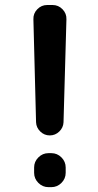

<svg xmlns="http://www.w3.org/2000/svg" viewBox="-20 -774 394 772"><path d="M114.3 -696.3Q113.3 -719.7 129.9 -736.8Q146.5 -753.9 169.9 -753.9H191.4Q214.8 -753.9 231.4 -736.8Q248 -719.7 247.1 -696.3L235.4 -282.2Q234.4 -260.7 218.3 -245.1Q202.1 -229.5 180.2 -229.5Q158.2 -229.5 142.1 -245.1Q126 -260.7 125 -282.2ZM174.8 -21.5Q151.4 -21.5 134.3 -38.6Q117.2 -55.7 117.2 -79.1V-100.6Q117.2 -124 134.3 -141.1Q151.4 -158.2 174.8 -158.2H186.5Q210 -158.2 227.1 -141.1Q244.1 -124 244.1 -100.6V-79.1Q244.1 -55.7 227.1 -38.6Q210 -21.5 186.5 -21.5Z"/></svg>

Font: Gen Jyuu Gothic Medium
Style: Regular
Weight: 500
Designer: [Source Han Sans]
Ryoko NISHIZUKA  (kana & ideographs); Paul D. Hunt (Latin, Greek & Cyrillic); Wenlong ZHANG  (bopomofo
Version: Version 1.002.20150607